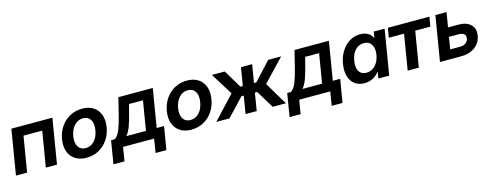

<svg xmlns="http://www.w3.org/2000/svg" viewBox="-24 -1257 5447 2128"><g transform="rotate(-15 2700.0 -193.5)"><path d="M567.4 -515.6 481.9 0H354L421.4 -406.2H206.5L139.2 0H11.2L96.7 -515.6Z M820.3 11.7Q744.1 11.7 691.9 -22Q639.6 -55.7 617.4 -116.2Q595.2 -176.8 608.9 -257.3Q622.1 -337.4 664.3 -398.4Q706.5 -459.5 770 -493.4Q833.5 -527.3 909.7 -527.3Q986.3 -527.3 1038.3 -493.4Q1090.3 -459.5 1112.3 -398.4Q1134.3 -337.4 1120.6 -257.3Q1107.4 -177.2 1065.4 -116.7Q1023.4 -56.2 960.2 -22.2Q897 11.7 820.3 11.7ZM837.9 -94.2Q896 -94.2 937.5 -137.9Q979 -181.6 991.7 -257.3Q1004.4 -333.5 977.1 -377.4Q949.7 -421.4 892.1 -421.4Q834.5 -421.4 792.7 -377.4Q751 -333.5 737.8 -257.3Q725.6 -181.2 752.9 -137.7Q780.3 -94.2 837.9 -94.2Z M1087.4 158.7 1130.9 -106H1173.8Q1213.4 -132.8 1238 -197.8Q1262.7 -262.7 1285.2 -354L1332.5 -545.9H1727.1L1654.3 -106H1738.8L1694.8 158.7H1570.8L1596.7 0H1240.2L1213.9 158.7ZM1306.2 -106H1531.2L1586.9 -441.9H1427.2L1403.8 -354Q1382.8 -267.6 1360.6 -205.8Q1338.4 -144 1306.2 -106Z M2022.9 11.7Q1946.8 11.7 1894.5 -22Q1842.3 -55.7 1820.1 -116.2Q1797.9 -176.8 1811.5 -257.3Q1824.7 -337.4 1866.9 -398.4Q1909.2 -459.5 1972.7 -493.4Q2036.1 -527.3 2112.3 -527.3Q2189 -527.3 2241 -493.4Q2293 -459.5 2314.9 -398.4Q2336.9 -337.4 2323.2 -257.3Q2310.1 -177.2 2268.1 -116.7Q2226.1 -56.2 2162.8 -22.2Q2099.6 11.7 2022.9 11.7ZM2040.5 -94.2Q2098.6 -94.2 2140.1 -137.9Q2181.6 -181.6 2194.3 -257.3Q2207 -333.5 2179.7 -377.4Q2152.3 -421.4 2094.7 -421.4Q2037.1 -421.4 1995.4 -377.4Q1953.6 -333.5 1940.4 -257.3Q1928.2 -181.2 1955.6 -137.7Q1982.9 -94.2 2040.5 -94.2Z M2310.1 0 2555.2 -262.7 2397.5 -515.6H2544.9L2669.4 -308.1H2696.8L2731.4 -515.6H2859.4L2824.7 -308.1H2851.6L3043.9 -515.6H3192.4L2951.7 -262.7L3108.9 0H2957.5L2833.5 -203.1H2807.1L2773.9 0H2646L2679.2 -203.1H2652.8L2461.4 0Z M3108.4 158.7 3151.9 -106H3194.8Q3234.4 -132.8 3259 -197.8Q3283.7 -262.7 3306.2 -354L3353.5 -545.9H3748L3675.3 -106H3759.8L3715.8 158.7H3591.8L3617.7 0H3261.2L3234.9 158.7ZM3327.1 -106H3552.2L3607.9 -441.9H3448.2L3424.8 -354Q3403.8 -267.6 3381.6 -205.8Q3359.4 -144 3327.1 -106Z M4011.2 10.7Q3943.8 10.7 3899.2 -22.9Q3854.5 -56.6 3836.9 -117.2Q3819.3 -177.7 3832.5 -258.3Q3845.7 -337.4 3883.8 -397.9Q3921.9 -458.5 3977.5 -492.4Q4033.2 -526.4 4099.1 -526.4Q4149.4 -526.4 4186.5 -505.9Q4223.6 -485.4 4241.2 -444.3H4242.7L4254.4 -515.6H4379.4L4293.9 0H4168.9L4182.1 -77.1H4180.7Q4149.9 -33.7 4105.7 -11.5Q4061.5 10.7 4011.2 10.7ZM4059.6 -95.7Q4118.7 -95.7 4161.6 -139.9Q4204.6 -184.1 4216.8 -258.3Q4229 -332 4200.7 -376.5Q4172.4 -420.9 4113.3 -420.9Q4057.1 -420.9 4015.9 -378.7Q3974.6 -336.4 3961.9 -258.3Q3948.7 -179.7 3976.1 -137.7Q4003.4 -95.7 4059.6 -95.7Z M4505.9 0 4573.2 -406.2H4398.4L4416.5 -515.6H4893.6L4875 -406.2H4701.2L4633.8 0Z M5062 -347.2H5179.2Q5273.4 -347.2 5321.3 -300.3Q5369.1 -253.4 5356 -174.8Q5342.8 -94.7 5279.3 -47.4Q5215.8 0 5121.6 0H4876.5L4961.9 -515.6H5089.8ZM5044.4 -243.2 5022 -105.5H5134.8Q5174.8 -105.5 5200.9 -124.3Q5227.1 -143.1 5231.9 -175.8Q5237.3 -207 5217.5 -225.1Q5197.8 -243.2 5157.7 -243.2Z"/></g></svg>

Font: Inter Display Semi Bold
Style: Italic
Weight: 600
Italic angle: -9.39999°
Designer: Rasmus Andersson
Foundry: rsms
Version: Version 4.000;git-4fc901f